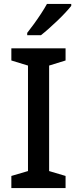

<svg xmlns="http://www.w3.org/2000/svg" viewBox="-20 -961 394 981"><path d="M315 0H38V-62L123 -87V-626L38 -652V-714H315V-652L231 -626V-87L315 -62ZM344 -931Q333 -917 314.5 -897Q296 -877 273.5 -855.5Q251 -834 229 -814.5Q207 -795 189 -781H119V-793Q134 -812 153 -838Q172 -864 190 -891.5Q208 -919 220 -941H344Z"/></svg>

Font: Noto Sans Devanagari Medium
Style: Regular
Weight: 500
Version: Version 2.003